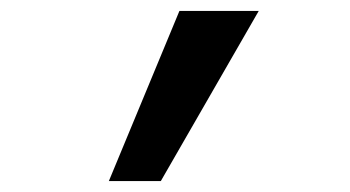

<svg xmlns="http://www.w3.org/2000/svg" viewBox="-20 -741 640 351"><path d="M179 -410 308 -721H453L274 -410Z"/></svg>

Font: JetBrains Mono NL SemiBold
Style: Italic
Weight: 600
Italic angle: -9°
Monospace: yes
Designer: Philipp Nurullin, Konstantin Bulenkov
Foundry: JetBrains
Version: Version 2.305; ttfautohint (v1.8.4.7-5d5b)